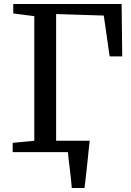

<svg xmlns="http://www.w3.org/2000/svg" viewBox="-20 -763 655 963"><path d="M214 -57H405V-34.5H214ZM340 180Q338.5 159.5 336 135.8Q333.5 112 330.5 87.8Q327.5 63.5 324.8 40.8Q322 18 320.5 0L276 -57H430Q427.5 -37 425 -13.2Q422.5 10.5 420 36.2Q417.5 62 414.5 87.5Q411.5 113 409 136.8Q406.5 160.5 404 180ZM43.5 0V-46.5L152 -57V-682L46.5 -695.5V-743H590L593 -480H530L500.5 -685L261.5 -692.5V-57L418 -46.5V0Z"/></svg>

Font: Merriweather 28pt
Style: Regular
Weight: 400
Version: Version 2.100